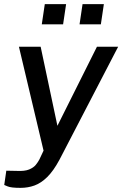

<svg xmlns="http://www.w3.org/2000/svg" viewBox="-34 -743 590 928"><path d="M65.5 165Q20 165 3.2 158Q-13.5 151 -13.5 151L-3.5 82L47 83Q85.5 85 107 76Q128.5 67 139.2 53.5Q150 40 156 28.5L176.5 -15L57.5 -517H162.5L243.5 -135L434.5 -517H537L253.5 29Q224.5 83 194.5 112.5Q164.5 142 132.8 153.5Q101 165 65.5 165ZM350.5 -625.5 365 -723H468L453.5 -625.5ZM168 -625.5 182.5 -723H285.5L271 -625.5Z"/></svg>

Font: Public Sans Thin Medium
Style: Italic
Weight: 500
Italic angle: -8°
Version: Version 2.001